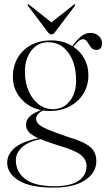

<svg xmlns="http://www.w3.org/2000/svg" viewBox="-20 -629 496 896"><path d="M300 11Q352 26.5 380 42.5Q408 58.5 418.8 78Q429.5 97.5 429.5 123Q429.5 177 377 211.8Q324.5 246.5 229.5 246.5Q120 246.5 66.8 213Q13.5 179.5 13.5 130Q13.5 92.5 46.8 62.5Q80 32.5 159 16Q126.5 1 114 -13.5Q101.5 -28 101.5 -46Q101.5 -67.5 116.8 -84Q132 -100.5 171.5 -115Q113 -127.5 76.5 -170.2Q40 -213 40 -270.5Q40 -319 61.8 -357.5Q83.5 -396 123.8 -418.2Q164 -440.5 220 -440.5Q275 -440.5 317.5 -414Q337 -441 357 -458.2Q377 -475.5 402.5 -475.5Q424.5 -475.5 440.2 -461.8Q456 -448 456 -428Q456 -396 429.5 -396Q413.5 -396 404.2 -408.5Q395 -421 387.2 -433.5Q379.5 -446 368 -446Q356.5 -446 345.5 -436Q334.5 -426 322 -411Q355 -389.5 373.8 -354.8Q392.5 -320 392.5 -278Q392.5 -229 368.8 -191.2Q345 -153.5 304.2 -132.2Q263.5 -111 213 -111Q196.5 -111 180.5 -113.5Q166.5 -106.5 157.5 -96.5Q148.5 -86.5 148.5 -75.5Q148.5 -62.5 158.5 -51.2Q168.5 -40 200.8 -25.8Q233 -11.5 300 11ZM202 -432Q155 -431.5 124.5 -390.5Q94 -349.5 96.5 -287.5Q97.5 -239.5 115 -201.2Q132.5 -163 162 -141Q191.5 -119 228.5 -119.5Q278 -120 307.8 -160Q337.5 -200 335 -263Q333 -338 297.2 -385.5Q261.5 -433 202 -432ZM54 118.5Q54 172.5 97.5 206.2Q141 240 234.5 240Q309 240 346.5 214.8Q384 189.5 384 145.5Q384 117.5 359.8 96Q335.5 74.5 261 52.5Q202 34 168.5 20Q111.5 32 82.8 58.2Q54 84.5 54 118.5ZM237 -479.5Q228.5 -468 220 -468Q211.5 -468 203 -479.5L110.5 -602Q107.5 -606.5 109 -608.5Q111 -610 115.5 -607L220 -524.5L324.5 -607Q329 -610 331 -608.5Q332.5 -607 329.5 -602Z"/></svg>

Font: Fraunces 144pt S000 Light
Style: Regular
Weight: 300
Version: Version 1.000; ttfautohint (v1.8.3)